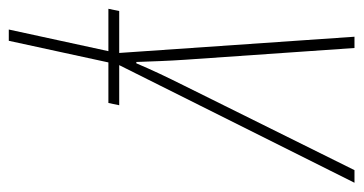

<svg xmlns="http://www.w3.org/2000/svg" viewBox="-216 -356 807 426"><g transform="rotate(90 187.0 -143.5)"><path d="M65 240 113 19H203L208 -5H119L380 -527H352L165 -150Q150 -120 138 -94.5Q126 -69 115 -43H112Q111 -71 110 -96.5Q109 -122 107 -152L81 -527H56L92 -5H-1L-6 19H88L40 240Z"/></g></svg>

Font: Noto Sans Display SemiCondensed Thin
Style: Italic
Weight: 250
Width: 4
Designer: Monotype Design team
Foundry: Monotype Imaging Inc.
Version: 1.000